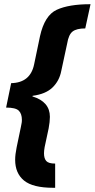

<svg xmlns="http://www.w3.org/2000/svg" viewBox="-20 -734 450 912"><path d="M242 158V43Q211 43 200 31Q189 19 189 -6Q189 -18 192 -35L211 -124Q217 -156 217 -179Q217 -251 134 -276L135 -279Q197 -287 229.5 -318.5Q262 -350 271 -397L299 -527Q306 -570 325 -584.5Q344 -599 385 -599L410 -714H408Q307 -714 249.5 -687.5Q192 -661 170 -562L142 -428Q124 -341 33 -339L9 -223Q54 -223 69 -208.5Q84 -194 84 -164Q84 -154 82 -145.5Q80 -137 79 -130L59 -34Q52 0 52 25Q52 89 94 123.5Q136 158 233 158Z"/></svg>

Font: Noto Sans UI Condensed ExtraBold
Style: Italic
Weight: 800
Width: 3
Designer: Monotype Design Team
Foundry: Monotype Imaging Inc.
Version: 1.001